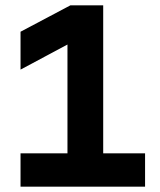

<svg xmlns="http://www.w3.org/2000/svg" viewBox="-20 -700 600 720"><path d="M57 -125H233V-533L57 -439V-581L244 -680H367V-125H524V0H57Z"/></svg>

Font: CyStack Display
Style: Bold
Weight: 700
Designer: Weizhong Zhang
Foundry: 本地遙控
Version: Version 1.000;Glyphs 3.1.2 (3151)